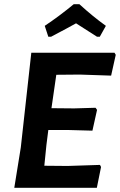

<svg xmlns="http://www.w3.org/2000/svg" viewBox="-20 -894 571 914"><path d="M210 -719 193 -771Q262 -817 331 -874H358Q420 -817 484 -771L455 -719H442Q388 -753 342 -783Q314 -767 223 -719ZM456 -109 461 -99 441 0H48L79 -192L129 -643H525L531 -633L509 -534L360 -539L248 -538L225 -379L333 -378L435 -381L442 -371L420 -272L310 -275H210L201 -204L191 -105L302 -104Z"/></svg>

Font: Alegreya Sans SC
Style: Bold Italic
Weight: 700
Italic angle: -7°
Designer: Juan Pablo del Peral
Foundry: Huerta Tipografica
Version: Version 2.007